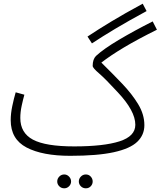

<svg xmlns="http://www.w3.org/2000/svg" viewBox="-20 -823 870 1040"><path d="M360 21Q210 21 124 -24Q38 -69 38 -172Q38 -208 46.5 -248.5Q55 -289 65 -323L112 -310Q105 -285 97.5 -250.5Q90 -216 90 -184Q90 -103 158.5 -66.5Q227 -30 382 -30Q542 -30 627.5 -57.5Q713 -85 713 -147Q713 -185 689 -229Q665 -273 619 -322Q551 -396 516.5 -425.5Q482 -455 482 -466Q482 -502 500 -520Q541 -558 623.5 -607Q706 -656 807 -707L830 -662Q725 -610 651.5 -566Q578 -522 529 -484Q589 -425 642 -369.5Q695 -314 728.5 -258.5Q762 -203 762 -145Q762 -92 723.5 -55Q685 -18 596.5 1.5Q508 21 360 21ZM478 -588 454 -625Q511 -663 583 -706.5Q655 -750 753 -803L774 -763Q676 -710 605 -667.5Q534 -625 478 -588ZM445 197Q429 197 418 186Q407 175 407 160Q407 145 418 133.5Q429 122 445 122Q461 122 471.5 133.5Q482 145 482 160Q482 175 471.5 186Q461 197 445 197ZM328 197Q312 197 301 186Q290 175 290 160Q290 145 301 133.5Q312 122 328 122Q343 122 354 133.5Q365 145 365 160Q365 175 354 186Q343 197 328 197Z"/></svg>

Font: Noto Sans Arabic SemCond Light
Style: Regular
Weight: 300
Width: 4
Designer: Monotype Design Team, Nadine Chahine, Nizar Qandah and Khaled Hosny
Foundry: Monotype Imaging Inc.
Version: Version 2.012; ttfautohint (v1.8.4.7-5d5b)